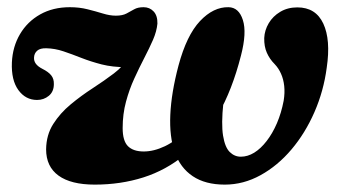

<svg xmlns="http://www.w3.org/2000/svg" viewBox="-20 -499 949 533"><path d="M614.5 -479Q643 -478.5 654.2 -443.5Q665.5 -408.5 649 -345Q624.5 -248.5 585 -180.5Q545.5 -112.5 493.2 -69.5Q441 -26.5 378 -6.5Q315 13.5 243 13.5Q177 13.5 142.5 -11.5Q108 -36.5 108 -84.5Q108.5 -124.5 127.8 -154.8Q147 -185 176.2 -209.2Q205.5 -233.5 237.5 -254.2Q269.5 -275 296.2 -295.2Q323 -315.5 336 -339L330.5 -312.5Q292.5 -312.5 262.2 -320.2Q232 -328 206 -338.2Q180 -348.5 156.2 -356.5Q132.5 -364.5 108.5 -365Q91.5 -365.5 83.2 -358.2Q75 -351 74.5 -339.5Q73 -320.5 97.5 -308Q114.5 -299.5 122.2 -289.8Q130 -280 129.5 -265.5Q129.5 -244.5 115.5 -233Q101.5 -221.5 83 -221.5Q51 -221.5 31 -249Q11 -276.5 13 -325.5Q15 -369.5 35.5 -404.2Q56 -439 91.5 -459Q127 -479 174 -479Q200.5 -479 223.2 -473.2Q246 -467.5 265.5 -461.5Q285 -455.5 301.5 -455.5Q320 -455.5 331.2 -461.5Q342.5 -467.5 352.5 -473.2Q362.5 -479 378.5 -479Q395.5 -479 406.5 -467.2Q417.5 -455.5 417 -433.5Q415 -412 404.8 -388.5Q394.5 -365 380.5 -338Q366.5 -311 352.8 -281Q339 -251 329.8 -216.8Q320.5 -182.5 320.5 -143.5Q320.5 -108 335.2 -93.2Q350 -78.5 379 -78.5Q407 -78.5 438 -93.2Q469 -108 501.5 -140.8Q534 -173.5 566.2 -227.2Q598.5 -281 628.5 -358.5Q606 -270 600 -212.5Q594 -155 599.2 -122.5Q604.5 -90 617.8 -77Q631 -64 648.5 -64Q667.5 -64 685.8 -75.2Q704 -86.5 720.2 -107.5Q736.5 -128.5 748.8 -157Q761 -185.5 767.5 -219.5Q771 -241.5 769 -260.2Q767 -279 760.2 -294.2Q753.5 -309.5 742.5 -321Q728.5 -335 720.8 -352.5Q713 -370 713.5 -393.5Q714.5 -415 726 -434.5Q737.5 -454 758 -466.2Q778.5 -478.5 805.5 -478.5Q856.5 -478.5 877.5 -433.5Q898.5 -388.5 887 -311Q878.5 -246.5 853 -188Q827.5 -129.5 789.2 -84.2Q751 -39 703.5 -12.8Q656 13.5 604 13.5Q550 13.5 515.2 -9.8Q480.5 -33 465.2 -76.2Q450 -119.5 452.8 -180.5Q455.5 -241.5 475.5 -317Q498 -401 535.2 -440.5Q572.5 -480 614.5 -479Z"/></svg>

Font: Fraunces
Style: Bold Italic
Weight: 700
Italic angle: -16°
Version: Version 1.000;[b76b70a41]